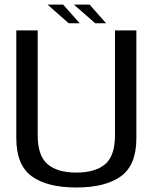

<svg xmlns="http://www.w3.org/2000/svg" viewBox="-20 -806 676 830"><path d="M310 4.5C394.5 4.5 459 -12 503.5 -44.5C547.5 -77 569.5 -131.5 569.5 -208.5V-674.5H477V-220.5C477 -162 463 -121 435 -96.5C407 -72.5 365.5 -60 310 -60C254.5 -60 212.5 -72.5 185 -97C157 -121 143 -162.5 143 -220.5V-674.5H50.5V-208.5C50.5 -131.5 72.5 -77 116.5 -44.5C160.5 -12 225 4.5 310 4.5ZM277 -705.5H324.5L253 -786H185.5ZM391.5 -705.5H438.5L367.5 -786H299.5Z"/></svg>

Font: Anybody
Style: Regular
Weight: 400
Designer: Tyler Finck
Foundry: Etcetera Type Company
Version: Version 1.110